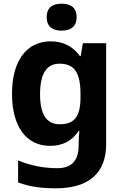

<svg xmlns="http://www.w3.org/2000/svg" viewBox="-20 -780 673 1040"><path d="M314 -760C269 -760 233 -743 233 -687C233 -632 269 -614 314 -614C358 -614 395 -632 395 -687C395 -743 358 -760 314 -760ZM255 -556C124 -556 45 -451 45 -272C45 -95 122 10 251 10C316 10 369 -14 406 -71H410C408 -52 406 -26 406 -4V7C406 90 368 131 291 131C216 131 145 117 78 89V208C141 232 205 240 282 240C462 240 555 157 555 1V-546H429L417 -476H413C375 -529 322 -556 255 -556ZM302 -435C382 -435 416 -388 416 -271V-253C416 -145 380 -107 304 -107C231 -107 197 -161 197 -270C197 -380 232 -435 302 -435Z"/></svg>

Font: Noto Sans Javanese
Style: Bold
Weight: 700
Designer: Monotype Design Team
Foundry: Monotype Imaging Inc.
Version: Version 2.005